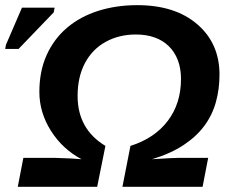

<svg xmlns="http://www.w3.org/2000/svg" viewBox="-59 -718 926 738"><path d="M468.8 -698.2Q613.8 -698.2 699.2 -624.8Q784.7 -551.3 784.7 -431.2Q784.7 -376.5 771.2 -326.9Q757.8 -277.3 727.3 -235.6Q696.8 -193.8 647.2 -160.9Q597.7 -127.9 525.4 -106Q606 -111.3 631.3 -111.3H741.2L719.7 0H411.6L442.4 -157.2Q535.2 -186.5 585.9 -253.4Q636.7 -320.3 636.7 -414.6Q636.7 -455.1 624.5 -486.8Q612.3 -518.6 589.8 -540.5Q567.4 -562.5 535.4 -574Q503.4 -585.4 463.4 -585.4Q398.4 -585.4 347.2 -557.1Q295.9 -528.8 267.6 -475.6Q239.3 -422.4 239.3 -349.1Q239.3 -221.7 346.2 -157.2L314.5 0H9.3L30.8 -111.3H150.4L213.4 -108.9Q232.9 -107.4 254.4 -106Q181.2 -145 136.7 -215.3Q92.3 -285.6 92.3 -364.7Q92.3 -444.8 120.6 -507.1Q148.9 -569.3 199.2 -611.8Q249.5 -654.3 318.6 -676.3Q387.7 -698.2 468.8 -698.2ZM-39.1 -529.8 -36.1 -545.9 25.4 -688.5H150.9L147.5 -670.4L12.2 -529.8Z"/></svg>

Font: Liberation Sans
Style: Bold Italic
Weight: 700
Italic angle: -12°
Designer: Steve Matteson
Foundry: Ascender Corporation
Version: Version 2.1.5